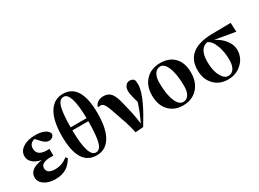

<svg xmlns="http://www.w3.org/2000/svg" viewBox="-35 -1555 3104 2302"><g transform="rotate(-30 1517.0 -404.5)"><path d="M504 -127Q463 -59 416 -27Q351 17 252 17Q164 17 106 -21Q43 -61 43 -126Q43 -240 223 -265Q141 -280 100 -323Q65 -359 65 -407Q65 -477 131 -520Q197 -563 303 -563Q366 -563 413 -546Q469 -525 485 -483Q487 -457 466 -438Q446 -420 414 -420Q373 -420 330 -466L273 -527Q198 -509 198 -436Q198 -334 339 -334Q345 -334 354 -335L369 -336V-240Q347 -242 338 -242Q196 -242 196 -167Q196 -88 310 -88Q406 -88 484 -152Z M718 -389Q722 -18 832 -18Q885 -18 910 -89Q938 -174 939 -389ZM939 -431Q933 -791 828 -791Q773 -791 748 -722Q719 -639 718 -431ZM1083 -416Q1083 -195 1010 -84Q944 17 824 17Q575 17 575 -390Q575 -612 650 -725Q718 -826 836 -826Q1083 -826 1083 -416Z M1123 -486Q1156 -559 1246 -559Q1310 -559 1347 -514Q1385 -466 1411 -347Q1433 -261 1444 -207Q1461 -124 1469 -50Q1536 -188 1567 -295Q1531 -414 1531 -462Q1531 -507 1552 -534Q1573 -563 1612 -563Q1645 -563 1669 -538Q1677 -509 1677 -472Q1677 -387 1610 -245Q1583 -188 1544 -119Q1516 -70 1473 1L1363 9Q1348 -66 1319 -155Q1309 -185 1293 -230L1268 -303Q1236 -402 1215 -438Q1192 -479 1163 -479Q1147 -479 1132 -474Z M1832 -56Q1754 -134 1754 -273Q1754 -409 1835 -489Q1911 -563 2031 -563Q2152 -563 2223 -492Q2297 -417 2297 -280Q2297 -141 2216 -59Q2140 17 2021 17Q1904 17 1832 -56ZM2119 -63Q2145 -106 2145 -179Q2145 -341 2106 -437Q2070 -527 2012 -527Q1964 -527 1935 -483Q1906 -438 1906 -366Q1906 -198 1947 -104Q1984 -19 2041 -19Q2091 -19 2119 -63Z M2745 -63Q2772 -106 2772 -184Q2772 -290 2739 -379Q2703 -476 2645 -497Q2530 -471 2530 -292Q2530 -167 2573 -90Q2612 -19 2666 -19Q2717 -19 2745 -63ZM2733 -479Q2810 -440 2858 -381Q2914 -313 2914 -239Q2914 -133 2839 -60Q2761 17 2642 17Q2528 17 2455 -57Q2378 -134 2378 -263Q2378 -543 2738 -553L3006 -557L3012 -431Z"/></g></svg>

Font: Source Han Serif SC Heavy
Style: Regular
Weight: 900
Designer: Ryoko NISHIZUKA  (kana & ideographs); Frank Grießhammer (Latin, Greek & Cyrillic); Wenlong ZHANG  (bopomofo); Sandoll Co
Foundry: Adobe Systems Incorporated
Version: Version 1.001 October 20, 2017